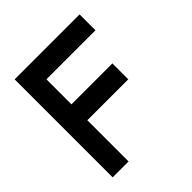

<svg xmlns="http://www.w3.org/2000/svg" viewBox="-175 -805 875 875"><g transform="rotate(-45 262.5 -368.0)"><path d="M156.2 -317.4V-51.8H53.7V-683.6H472.2V-581.1H156.2V-419.9H419.9V-317.4Z"/></g></svg>

Font: Anka/Coder Condensed
Style: Bold
Weight: 700
Width: 4
Monospace: yes
Version: Version 001.100